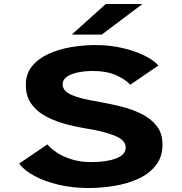

<svg xmlns="http://www.w3.org/2000/svg" viewBox="-20 -932 915 963"><path d="M424 11Q344.5 11 275 -5.2Q205.5 -21.5 153.5 -49.2Q101.5 -77 76 -111.5L218 -208Q234 -187.5 264.8 -167Q295.5 -146.5 339 -132.8Q382.5 -119 437 -119Q513.5 -119 562 -137.2Q610.5 -155.5 610.5 -192.5Q610.5 -229 556.2 -251.2Q502 -273.5 403.5 -289Q344.5 -299 291.5 -315Q238.5 -331 197.5 -355.8Q156.5 -380.5 133 -417.2Q109.5 -454 109.5 -506.5Q109.5 -561 140 -599Q170.5 -637 221.5 -660.8Q272.5 -684.5 334.5 -695.2Q396.5 -706 459.5 -706Q529.5 -706 592.5 -691.5Q655.5 -677 703.2 -653.8Q751 -630.5 774.5 -603.5L633.5 -507Q608.5 -534.5 561.2 -555.2Q514 -576 447.5 -576Q406 -576 371 -568.8Q336 -561.5 315 -546.8Q294 -532 294 -509Q294 -476 338.2 -456.2Q382.5 -436.5 470 -422.5Q524.5 -413 581.5 -399.2Q638.5 -385.5 686.8 -362.2Q735 -339 765 -301.5Q795 -264 795 -207Q795 -145 761.8 -102.8Q728.5 -60.5 674 -35.5Q619.5 -10.5 554 0.2Q488.5 11 424 11ZM490.5 -758.5H340L510.5 -912H694.5Z"/></svg>

Font: Trispace SemiExpanded
Style: Bold
Weight: 700
Width: 6
Designer: Tyler Finck
Foundry: Etcetera Type Company
Version: Version 1.210; ttfautohint (v1.8.3)